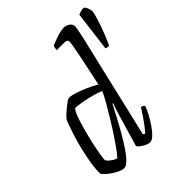

<svg xmlns="http://www.w3.org/2000/svg" viewBox="-216 -940 1080 1080"><g transform="rotate(-45 323.5 -400.0)"><path d="M150 0Q135 0 115.5 -9Q96 -18 77.5 -31Q59 -44 46 -56.5Q33 -69 32 -75Q31 -112 38.5 -157Q46 -202 57 -247.5Q68 -293 80.5 -332Q93 -371 102.5 -396.5Q112 -422 116 -427Q121 -433 133.5 -445Q146 -457 161.5 -469.5Q177 -482 190 -491Q203 -500 211 -500Q227 -500 255.5 -491Q284 -482 317 -467.5Q350 -453 379 -436Q382 -448 388 -477Q394 -506 402 -543Q410 -580 417.5 -617Q425 -654 430 -682Q435 -710 435 -719Q435 -738 413 -738H350Q350 -745 352 -754.5Q354 -764 356 -768Q381 -779 413.5 -789.5Q446 -800 466 -800Q486 -800 502 -789Q518 -778 518 -757Q518 -754 515 -735.5Q512 -717 506 -691L358 -61L369 -54Q379 -64 396 -86Q413 -108 430 -133Q447 -158 458 -176Q467 -176 472.5 -172Q478 -168 480 -164Q473 -143 458 -115Q443 -87 425 -61Q407 -35 389 -17.5Q371 0 356 0Q343 0 327 -7.5Q311 -15 298.5 -25Q286 -35 284 -42L340 -233Q347 -256 353.5 -276Q360 -296 364 -301L359 -304Q341 -270 319.5 -229Q298 -188 274.5 -147.5Q251 -107 228.5 -73.5Q206 -40 185.5 -20Q165 0 150 0ZM159 -68Q164 -68 183.5 -94Q203 -120 230.5 -161Q258 -202 286 -247.5Q314 -293 336.5 -332.5Q359 -372 369 -395Q328 -411 282 -421.5Q236 -432 193 -435Q181 -423 169 -390Q157 -357 145.5 -315Q134 -273 124.5 -231Q115 -189 109.5 -155.5Q104 -122 104 -109Q109 -99 120 -90Q131 -81 142.5 -74.5Q154 -68 159 -68ZM576 -547Q559 -547 551 -552L581 -789Q589 -793 601.5 -796.5Q614 -800 620 -800Q632 -800 639.5 -781.5Q647 -763 647 -752Q647 -743 640 -718Q633 -693 622 -661Q611 -629 598.5 -598.5Q586 -568 576 -547Z"/></g></svg>

Font: Texturina Extralight
Style: Italic
Weight: 200
Italic angle: -11°
Designer: Guillermo Torres Carreño
Foundry: Omnibus-Type
Version: Version 1.002; ttfautohint (v1.8.3)